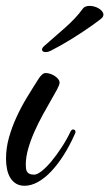

<svg xmlns="http://www.w3.org/2000/svg" viewBox="-47 -609 365 641"><path d="M203.1 -162.1Q186 -123.5 165.8 -91.6Q145.5 -59.6 124 -36.9Q102.5 -14.2 79.8 -1.5Q57.1 11.2 35.2 11.2Q18.6 11.2 6.8 4.2Q-4.9 -2.9 -12.5 -15.1Q-20 -27.3 -23.4 -43.7Q-26.9 -60.1 -26.9 -79.1Q-26.9 -114.7 -17.1 -149.7Q-7.3 -184.6 8.1 -218Q23.4 -251.5 43 -283.7Q62.5 -315.9 82 -346.2Q86.4 -353.5 92.8 -359.4Q99.1 -365.2 105 -365.2Q113.3 -365.2 121.6 -362.3Q129.9 -359.4 136.7 -354.7Q143.6 -350.1 147.7 -344.5Q151.9 -338.9 151.9 -333Q151.9 -326.2 143.6 -310.5Q135.3 -294.9 122.6 -273.2Q109.9 -251.5 95.5 -225.1Q81.1 -198.7 68.4 -170.4Q55.7 -142.1 47.4 -113.5Q39.1 -85 39.1 -59.1Q39.1 -52.7 39.8 -46.6Q40.5 -40.5 43.2 -35.9Q45.9 -31.2 51.5 -28.6Q57.1 -25.9 66.9 -25.9Q77.1 -25.9 92.5 -38.1Q107.9 -50.3 124.8 -70.6Q141.6 -90.8 158.4 -116.5Q175.3 -142.1 188 -168.9Q191.9 -176.8 196.8 -176.8Q200.2 -176.8 202.6 -174.8Q205.1 -172.9 205.1 -168.9Q205.1 -166 203.1 -162.1ZM229.5 -580.1Q232.4 -584.5 238.5 -586.9Q244.6 -589.4 251.5 -589.4Q259.3 -589.4 267.6 -587.2Q275.9 -585 282.7 -580.8Q289.6 -576.7 293.9 -571.3Q298.3 -565.9 298.3 -560.1Q298.3 -555.7 295.4 -551.3Q293.5 -548.8 284.4 -541.7Q275.4 -534.7 261.5 -524.9Q247.6 -515.1 230.2 -503.4Q212.9 -491.7 194.3 -480.2Q175.8 -468.8 157.2 -458.3Q138.7 -447.8 123 -439.9Q117.2 -437 112.8 -436Q108.4 -435.1 105.5 -435.1Q99.1 -435.1 96.2 -437.5Q93.3 -439.9 93.3 -443.4Q93.3 -448.2 99.1 -454.1Q119.1 -472.2 137.2 -487.5Q155.3 -502.9 171.6 -517.6Q188 -532.2 202.4 -547.4Q216.8 -562.5 229.5 -580.1Z"/></svg>

Font: Mervale Script
Style: Regular
Weight: 400
Designer: Astigmatic (AOETI)
Foundry: Astigmatic (AOETI)
Version: Version 1.000